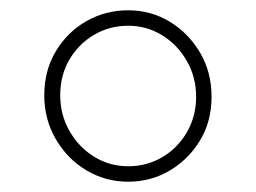

<svg xmlns="http://www.w3.org/2000/svg" viewBox="-20 -830 497 373"><path d="M229 -477Q185 -477 148 -499Q111 -521 88.5 -559.5Q66 -598 66 -645Q66 -693 88.5 -730.5Q111 -768 148 -789Q185 -810 229 -810Q273 -810 309.5 -788Q346 -766 368.5 -728Q391 -690 391 -642Q391 -594 368.5 -557Q346 -520 309.5 -498.5Q273 -477 229 -477ZM229 -507Q265 -507 295 -524.5Q325 -542 343 -573Q361 -604 361 -642Q361 -680 343 -711.5Q325 -743 295 -761.5Q265 -780 229 -780Q193 -780 163 -762.5Q133 -745 115 -714.5Q97 -684 97 -645Q97 -607 115 -575.5Q133 -544 163 -525.5Q193 -507 229 -507Z"/></svg>

Font: BioRhyme ExtraLight
Style: Regular
Weight: 250
Designer: Aoife Mooney
Foundry: Aoife Mooney Type
Version: Version 1.600;gftools[0.9.33]